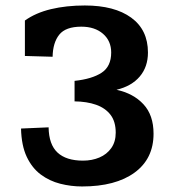

<svg xmlns="http://www.w3.org/2000/svg" viewBox="-20 -671 654 704"><path d="M280.8 12.7Q240.2 12.7 200.9 2.7Q161.6 -7.3 129.6 -31Q97.7 -54.7 78.1 -95.9Q58.6 -137.2 57.1 -199.7L158.2 -204.1Q159.2 -141.1 190.9 -111.6Q222.7 -82 284.2 -82Q317.4 -82 344.5 -93.5Q371.6 -105 387.9 -127.9Q404.3 -150.9 404.3 -184.6Q404.3 -225.1 385.3 -250Q366.2 -274.9 332.3 -286.9Q298.3 -298.8 253.4 -299.3V-374.5Q317.4 -381.3 352.5 -404.3Q387.7 -427.2 387.7 -478.5Q387.7 -521 357.7 -547.1Q327.6 -573.2 278.3 -573.2Q220.7 -573.2 197.3 -543.9Q173.8 -514.6 172.9 -462.9L71.3 -465.8V-595.7Q110.8 -624 167 -637.5Q223.1 -650.9 291 -650.9Q399.9 -650.9 461.2 -606.2Q522.5 -561.5 522.5 -478.5Q522.5 -425.8 492.4 -390.4Q462.4 -355 407.2 -341.8Q468.8 -328.6 505.9 -288.8Q543 -249 543 -180.7Q543 -88.9 473.4 -38.1Q403.8 12.7 280.8 12.7Z"/></svg>

Font: Kameron
Style: Bold
Weight: 700
Designer: Vernon Adams
Foundry: Vernon Adams
Version: Version 1.100